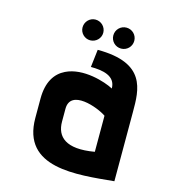

<svg xmlns="http://www.w3.org/2000/svg" viewBox="-99 -708 700 797"><g transform="rotate(15 251.0 -309.0)"><path d="M463 -298C463 -394 463 -509 255 -509L246 -433C296 -433 353 -424 353 -369C318 -388 218 -420 147 -385C106 -365 78 -324 78 -252V-169C78 45 304 15 463 0ZM353 -97C232 -76 189 -118 189 -183V-238C189 -324 316 -278 353 -252ZM259 -583C259 -608 239 -628 214 -628C190 -628 170 -608 170 -583C170 -559 190 -539 214 -539C239 -539 259 -559 259 -583ZM347 -539C372 -539 392 -559 392 -584C392 -609 372 -629 347 -629C322 -629 302 -609 302 -584C302 -559 322 -539 347 -539Z"/></g></svg>

Font: Advent Pro
Style: Bold
Weight: 700
Designer: Andreas Kalpakidis
Foundry: Andreas Kalpakidis
Version: Version 2.002 2008